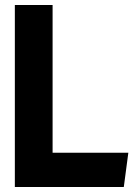

<svg xmlns="http://www.w3.org/2000/svg" viewBox="-20 -733 555 763"><path d="M189 -126V-713H39V10H472L490 -126Z"/></svg>

Font: Bluebird
Style: SfBd
Weight: 700
Designer: Jasper
Foundry: Cannot Into Space Fonts
Version: Version 0.98